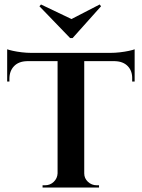

<svg xmlns="http://www.w3.org/2000/svg" viewBox="-20 -837 632 857"><path d="M431 -809 425 -817 299 -752 163 -817 156 -809 293 -667H304ZM356 -597V0H237V-597ZM581 -601V-564H12V-601ZM581 -567V-473H570V-485Q571 -520 550.5 -541.5Q530 -563 493 -564V-567ZM581 -617V-591L473 -601Q493 -601 515 -603.5Q537 -606 555.5 -610Q574 -614 581 -617ZM239 -63V0H170V-10Q170 -10 175.5 -10Q181 -10 181 -10Q204 -10 220 -25.5Q236 -41 237 -63ZM352 -63H356Q356 -41 372.5 -25.5Q389 -10 412 -10Q412 -10 417 -10Q422 -10 422 -10V0H352ZM100 -567V-564Q63 -563 42.5 -541.5Q22 -520 22 -485V-473H12V-567ZM12 -617Q20 -614 38 -610Q56 -606 78 -603.5Q100 -601 119 -601L12 -591Z"/></svg>

Font: Cinzel SemiBold
Style: Regular
Weight: 600
Designer: Natanael Gama
Version: Version 2.000